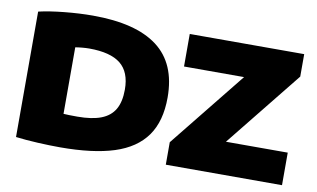

<svg xmlns="http://www.w3.org/2000/svg" viewBox="-76 -904 1765 1069"><g transform="rotate(10 806.0 -370.0)"><path d="M65 -7V-716Q125 -730 209.5 -738.5Q294 -747 370 -747Q613 -747 735.5 -654.5Q858 -562 858 -370Q858 -235.5 799 -152.5Q740 -69.5 620.8 -31.2Q501.5 7 316 7Q258.5 7 189.8 3.5Q121 0 65 -7ZM616 -372Q616 -471 558.8 -517Q501.5 -563 381 -563Q364 -563 341.8 -561Q319.5 -559 303 -556V-180Q327 -178 381 -178Q464 -178 515.5 -198Q567 -218 591.5 -260.5Q616 -303 616 -372ZM1220.5 -184H1570V0H913V-127L1257.5 -556H918V-740H1565V-613Z"/></g></svg>

Font: Encode Sans Expanded Black
Style: Regular
Weight: 900
Width: 7
Designer: Multiple Designers
Foundry: Impallari Type
Version: Version 2.000